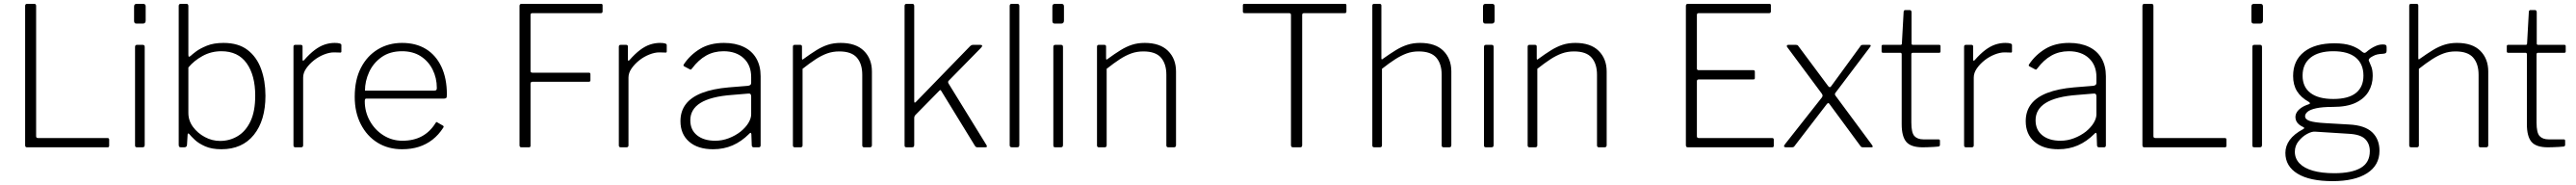

<svg xmlns="http://www.w3.org/2000/svg" viewBox="-20 -762 13334 957"><path d="M110 -731Q110 -742 120 -742H158Q167 -742 167 -731V-57Q167 -48 177 -48H536Q545 -48 545 -40V-8Q545 -4 543 -2Q541 0 537 0H120Q115 0 112.5 -2.5Q110 -5 110 -11V-731Z M729 -13Q729 -6 726.5 -3Q724 0 716 0H691Q683 0 681 -2.5Q679 -5 679 -11V-519Q679 -530 689 -530H719Q729 -530 729 -519ZM734 -656Q734 -640 720 -640H686Q679 -640 676.5 -644Q674 -648 674 -654V-728Q674 -742 687 -742H721Q734 -742 734 -729Z M917 0Q910 0 907.5 -3Q905 -6 905 -14V-731Q905 -742 915 -742H946Q955 -742 955 -730V-479Q955 -469 958 -468.5Q961 -468 968 -474Q974 -480 994.5 -495.5Q1015 -511 1050.5 -525.5Q1086 -540 1137 -540Q1214 -540 1261.5 -503.5Q1309 -467 1331.5 -405Q1354 -343 1354 -267Q1354 -139 1294 -64.5Q1234 10 1126 10Q1076 10 1042 -5Q1008 -20 988 -39Q968 -58 961 -67Q957 -72 954 -71.5Q951 -71 951 -64L948 -14Q948 0 933 0ZM955 -178Q955 -138 979 -105.5Q1003 -73 1040.5 -53Q1078 -33 1119 -33Q1169 -33 1210.5 -58Q1252 -83 1276.5 -134.5Q1301 -186 1301 -267Q1301 -373 1256.5 -435Q1212 -497 1126 -497Q1073 -497 1028.5 -472.5Q984 -448 955 -413Z M1509 0Q1504 0 1501.5 -2.5Q1499 -5 1499 -10V-520Q1499 -530 1508 -530H1537Q1546 -530 1546 -521V-454Q1546 -449 1548 -448Q1550 -447 1554 -451Q1583 -484 1609 -503.5Q1635 -523 1660.5 -531.5Q1686 -540 1712 -540Q1747 -540 1747 -529V-496Q1747 -490 1742 -490Q1736 -490 1728.5 -490.5Q1721 -491 1708 -491Q1685 -491 1657 -480Q1629 -469 1605 -450Q1581 -431 1565 -408Q1549 -385 1549 -361V-10Q1549 0 1538 0H1509Z M1868 -238Q1868 -184 1894 -137Q1920 -90 1964.5 -62Q2009 -34 2063 -34Q2121 -34 2163.5 -57Q2206 -80 2234 -125Q2237 -130 2239.5 -130.5Q2242 -131 2245 -128L2273 -112Q2279 -108 2274 -101Q2250 -64 2218.5 -39.5Q2187 -15 2148 -2.5Q2109 10 2061 10Q1989 10 1934 -24Q1879 -58 1847.5 -119.5Q1816 -181 1816 -261Q1816 -349 1848 -411Q1880 -473 1935.5 -506.5Q1991 -540 2061 -540Q2133 -540 2184.5 -508.5Q2236 -477 2264.5 -417Q2293 -357 2293 -273Q2293 -266 2292 -259.5Q2291 -253 2279 -252H1875Q1871 -252 1869.5 -248Q1868 -244 1868 -238ZM2224 -293Q2235 -293 2238 -296Q2241 -299 2241 -307Q2241 -359 2219 -402.5Q2197 -446 2157 -471.5Q2117 -497 2061 -497Q1998 -497 1955 -466.5Q1912 -436 1890.5 -389Q1869 -342 1869 -293Z M2669 -731Q2669 -742 2679 -742H3092Q3099 -742 3099 -734V-703Q3099 -694 3090 -694H2736Q2726 -694 2726 -685V-394Q2726 -386 2736 -386H3028Q3036 -386 3036 -378V-346Q3036 -339 3027 -339H2736Q2726 -339 2726 -329V-8Q2726 0 2718 0H2679Q2674 0 2671.5 -2.5Q2669 -5 2669 -11V-731Z M3193 0Q3188 0 3185.5 -2.5Q3183 -5 3183 -10V-520Q3183 -530 3192 -530H3221Q3230 -530 3230 -521V-454Q3230 -449 3232 -448Q3234 -447 3238 -451Q3267 -484 3293 -503.5Q3319 -523 3344.5 -531.5Q3370 -540 3396 -540Q3431 -540 3431 -529V-496Q3431 -490 3426 -490Q3420 -490 3412.5 -490.5Q3405 -491 3392 -491Q3369 -491 3341 -480Q3313 -469 3289 -450Q3265 -431 3249 -408Q3233 -385 3233 -361V-10Q3233 0 3222 0H3193Z M3858 -70Q3818 -30 3772 -10Q3726 10 3671 10Q3592 10 3547 -29Q3502 -68 3502 -135Q3502 -187 3530 -223.5Q3558 -260 3614 -281.5Q3670 -303 3752 -310L3851 -318Q3859 -319 3863.5 -322.5Q3868 -326 3868 -333V-363Q3868 -425 3829 -461Q3790 -497 3725 -497Q3675 -497 3635 -474.5Q3595 -452 3562 -408Q3559 -404 3557 -402.5Q3555 -401 3551 -403L3521 -419Q3518 -421 3517.5 -423Q3517 -425 3520 -430Q3552 -478 3603 -509Q3654 -540 3727 -540Q3786 -540 3829 -519.5Q3872 -499 3894.5 -460Q3917 -421 3917 -368V-11Q3917 -5 3914.5 -2.5Q3912 0 3907 0H3881Q3877 0 3874 -2.5Q3871 -5 3871 -11L3869 -68Q3867 -81 3858 -70ZM3868 -263Q3868 -280 3854 -278L3770 -271Q3714 -267 3673 -256.5Q3632 -246 3605.5 -229.5Q3579 -213 3566 -190.5Q3553 -168 3553 -140Q3553 -90 3588 -62Q3623 -34 3682 -34Q3718 -34 3752 -47Q3786 -60 3813 -81Q3840 -103 3854 -126.5Q3868 -150 3868 -171V-263Z M4094 0Q4084 0 4084 -10V-520Q4084 -530 4093 -530H4122Q4131 -530 4131 -521V-460Q4131 -455 4133 -454Q4135 -453 4139 -457Q4176 -484 4206 -502.5Q4236 -521 4265.5 -530.5Q4295 -540 4331 -540Q4410 -540 4451.5 -499Q4493 -458 4493 -392V-11Q4493 0 4482 0H4453Q4448 0 4445.5 -2.5Q4443 -5 4443 -10V-375Q4443 -432 4415 -464Q4387 -496 4324 -496Q4290 -496 4261 -485.5Q4232 -475 4202 -455.5Q4172 -436 4134 -406V-10Q4134 0 4123 0H4094Z M5085 -13Q5089 -7 5088 -3.5Q5087 0 5079 0H5039Q5035 0 5031.5 -2Q5028 -4 5026 -8L4851 -293Q4850 -295 4848 -296Q4846 -297 4842 -293L4719 -168Q4715 -164 4713.5 -160Q4712 -156 4712 -151V-13Q4712 -6 4709.5 -3Q4707 0 4699 0H4674Q4666 0 4664 -2.5Q4662 -5 4662 -11V-731Q4662 -742 4672 -742H4702Q4712 -742 4712 -731V-241Q4712 -232 4714 -231Q4716 -230 4722 -236L4998 -520Q5007 -530 5016 -530H5054Q5063 -530 5063.5 -525.5Q5064 -521 5057 -514L4890 -344Q4888 -342 4887.5 -339Q4887 -336 4889 -331L5085 -13Z M5256 -13Q5256 -6 5253.5 -3Q5251 0 5243 0H5218Q5206 0 5206 -11V-731Q5206 -742 5216 -742H5246Q5256 -742 5256 -731Z M5482 -13Q5482 -6 5479.5 -3Q5477 0 5469 0H5444Q5436 0 5434 -2.5Q5432 -5 5432 -11V-519Q5432 -530 5442 -530H5472Q5482 -530 5482 -519ZM5487 -656Q5487 -640 5473 -640H5439Q5432 -640 5429.5 -644Q5427 -648 5427 -654V-728Q5427 -742 5440 -742H5474Q5487 -742 5487 -729Z M5668 0Q5658 0 5658 -10V-520Q5658 -530 5667 -530H5696Q5705 -530 5705 -521V-460Q5705 -455 5707 -454Q5709 -453 5713 -457Q5750 -484 5780 -502.5Q5810 -521 5839.5 -530.5Q5869 -540 5905 -540Q5984 -540 6025.5 -499Q6067 -458 6067 -392V-11Q6067 0 6056 0H6027Q6022 0 6019.5 -2.5Q6017 -5 6017 -10V-375Q6017 -432 5989 -464Q5961 -496 5898 -496Q5864 -496 5835 -485.5Q5806 -475 5776 -455.5Q5746 -436 5708 -406V-10Q5708 0 5697 0H5668Z M6413 -734Q6413 -738 6414.5 -740Q6416 -742 6421 -742H6941Q6946 -742 6947.5 -740Q6949 -738 6949 -734V-702Q6949 -694 6940 -694H6730Q6720 -694 6720 -685V-11Q6720 0 6710 0H6673Q6662 0 6662 -11V-685Q6662 -694 6652 -694H6422Q6413 -694 6413 -702Z M7093 0Q7083 0 7083 -10V-732Q7083 -742 7092 -742H7121Q7130 -742 7130 -733V-461Q7130 -456 7132 -455Q7134 -454 7138 -458Q7176 -485 7205.5 -503Q7235 -521 7265 -530.5Q7295 -540 7330 -540Q7410 -540 7451 -499Q7492 -458 7492 -392V-11Q7492 0 7481 0H7452Q7447 0 7444.5 -2.5Q7442 -5 7442 -10V-375Q7442 -432 7414 -464Q7386 -496 7323 -496Q7289 -496 7260.5 -485.5Q7232 -475 7201.5 -455.5Q7171 -436 7133 -406V-10Q7133 0 7122 0H7093Z M7711 -13Q7711 -6 7708.5 -3Q7706 0 7698 0H7673Q7665 0 7663 -2.5Q7661 -5 7661 -11V-519Q7661 -530 7671 -530H7701Q7711 -530 7711 -519ZM7716 -656Q7716 -640 7702 -640H7668Q7661 -640 7658.5 -644Q7656 -648 7656 -654V-728Q7656 -742 7669 -742H7703Q7716 -742 7716 -729Z M7897 0Q7887 0 7887 -10V-520Q7887 -530 7896 -530H7925Q7934 -530 7934 -521V-460Q7934 -455 7936 -454Q7938 -453 7942 -457Q7979 -484 8009 -502.5Q8039 -521 8068.5 -530.5Q8098 -540 8134 -540Q8213 -540 8254.5 -499Q8296 -458 8296 -392V-11Q8296 0 8285 0H8256Q8251 0 8248.5 -2.5Q8246 -5 8246 -10V-375Q8246 -432 8218 -464Q8190 -496 8127 -496Q8093 -496 8064 -485.5Q8035 -475 8005 -455.5Q7975 -436 7937 -406V-10Q7937 0 7926 0H7897Z M8706 -731Q8706 -742 8716 -742H9139Q9146 -742 9146 -734V-703Q9146 -694 9137 -694H8773Q8763 -694 8763 -685V-407Q8763 -399 8773 -399H9055Q9063 -399 9063 -391V-359Q9063 -355 9061.5 -353Q9060 -351 9054 -351H8773Q8763 -351 8763 -342V-57Q8763 -48 8773 -48H9152Q9161 -48 9161 -40V-8Q9161 -4 9159 -2Q9157 0 9153 0H8716Q8706 0 8706 -11V-731Z M9668 -14Q9674 -6 9673 -3Q9672 0 9666 0H9624Q9613 0 9610 -6L9450 -223Q9446 -229 9443 -229Q9440 -229 9435 -223L9268 -6Q9265 0 9254 0H9224Q9217 0 9214.5 -3.5Q9212 -7 9219 -16L9410 -258Q9414 -264 9413.5 -268Q9413 -272 9410 -277L9230 -519Q9227 -523 9229 -526.5Q9231 -530 9236 -530H9275Q9280 -530 9282.5 -529Q9285 -528 9288 -524L9443 -316Q9451 -306 9458 -316L9610 -524Q9612 -528 9615 -529Q9618 -530 9623 -530H9656Q9662 -530 9662.5 -527Q9663 -524 9661 -521L9481 -283Q9477 -279 9477.5 -274Q9478 -269 9482 -265L9668 -14Z M9881 -489Q9873 -489 9873 -481V-128Q9873 -75 9889 -58Q9905 -41 9936 -41H10013Q10017 -41 10019 -39.5Q10021 -38 10021 -34V-13Q10021 -6 10014 -4Q10007 -3 9990 -2Q9973 -1 9956.5 -0.5Q9940 0 9932 0Q9871 0 9847 -28Q9823 -56 9823 -120V-481Q9823 -489 9816 -489H9726Q9719 -489 9719 -496V-523Q9719 -530 9726 -530H9817Q9824 -530 9824 -537L9833 -699Q9833 -710 9842 -710H9864Q9874 -710 9874 -698V-537Q9874 -530 9881 -530H10017Q10024 -530 10024 -523V-496Q10024 -489 10017 -489Z M10156 0Q10151 0 10148.5 -2.5Q10146 -5 10146 -10V-520Q10146 -530 10155 -530H10184Q10193 -530 10193 -521V-454Q10193 -449 10195 -448Q10197 -447 10201 -451Q10230 -484 10256 -503.5Q10282 -523 10307.5 -531.5Q10333 -540 10359 -540Q10394 -540 10394 -529V-496Q10394 -490 10389 -490Q10383 -490 10375.5 -490.5Q10368 -491 10355 -491Q10332 -491 10304 -480Q10276 -469 10252 -450Q10228 -431 10212 -408Q10196 -385 10196 -361V-10Q10196 0 10185 0H10156Z M10821 -70Q10781 -30 10735 -10Q10689 10 10634 10Q10555 10 10510 -29Q10465 -68 10465 -135Q10465 -187 10493 -223.5Q10521 -260 10577 -281.5Q10633 -303 10715 -310L10814 -318Q10822 -319 10826.5 -322.5Q10831 -326 10831 -333V-363Q10831 -425 10792 -461Q10753 -497 10688 -497Q10638 -497 10598 -474.5Q10558 -452 10525 -408Q10522 -404 10520 -402.5Q10518 -401 10514 -403L10484 -419Q10481 -421 10480.5 -423Q10480 -425 10483 -430Q10515 -478 10566 -509Q10617 -540 10690 -540Q10749 -540 10792 -519.5Q10835 -499 10857.5 -460Q10880 -421 10880 -368V-11Q10880 -5 10877.5 -2.5Q10875 0 10870 0H10844Q10840 0 10837 -2.5Q10834 -5 10834 -11L10832 -68Q10830 -81 10821 -70ZM10831 -263Q10831 -280 10817 -278L10733 -271Q10677 -267 10636 -256.5Q10595 -246 10568.5 -229.5Q10542 -213 10529 -190.5Q10516 -168 10516 -140Q10516 -90 10551 -62Q10586 -34 10645 -34Q10681 -34 10715 -47Q10749 -60 10776 -81Q10803 -103 10817 -126.5Q10831 -150 10831 -171V-263Z M11069 -731Q11069 -742 11079 -742H11117Q11126 -742 11126 -731V-57Q11126 -48 11136 -48H11495Q11504 -48 11504 -40V-8Q11504 -4 11502 -2Q11500 0 11496 0H11079Q11074 0 11071.5 -2.5Q11069 -5 11069 -11V-731Z M11688 -13Q11688 -6 11685.5 -3Q11683 0 11675 0H11650Q11642 0 11640 -2.5Q11638 -5 11638 -11V-519Q11638 -530 11648 -530H11678Q11688 -530 11688 -519ZM11693 -656Q11693 -640 11679 -640H11645Q11638 -640 11635.5 -644Q11633 -648 11633 -654V-728Q11633 -742 11646 -742H11680Q11693 -742 11693 -729Z M12314 -532Q12325 -532 12329 -529Q12333 -526 12333 -518V-500Q12333 -493 12330 -489Q12327 -485 12316 -484Q12297 -483 12285 -480.5Q12273 -478 12261 -471Q12237 -459 12241 -448Q12246 -436 12253.5 -418Q12261 -400 12261 -369Q12261 -325 12239.5 -288.5Q12218 -252 12173 -230.5Q12128 -209 12056 -209Q12000 -209 11968.5 -202Q11937 -195 11924 -184Q11911 -173 11911 -161Q11911 -144 11936 -136Q11961 -128 12016 -125L12138 -118Q12220 -114 12258 -78Q12296 -42 12296 18Q12296 93 12232 134Q12168 175 12053 175Q11935 175 11872 136.5Q11809 98 11809 29Q11809 -7 11831.5 -38Q11854 -69 11901 -94Q11912 -100 11901 -105Q11881 -114 11871 -127Q11861 -140 11861 -157Q11861 -169 11868 -181Q11875 -193 11890.5 -204Q11906 -215 11931 -223Q11937 -225 11936 -228.5Q11935 -232 11930 -235Q11889 -258 11869 -290.5Q11849 -323 11849 -369Q11849 -449 11905.5 -493.5Q11962 -538 12063 -538Q12114 -538 12148.5 -526.5Q12183 -515 12208 -493Q12213 -489 12217.5 -488.5Q12222 -488 12227 -492Q12237 -501 12250.5 -510Q12264 -519 12280 -525.5Q12296 -532 12314 -532ZM12057 -250Q12135 -250 12174 -281Q12213 -312 12213 -371Q12213 -431 12173.5 -464Q12134 -497 12057 -497Q11981 -497 11939.5 -464Q11898 -431 11898 -371Q11898 -312 11939 -281Q11980 -250 12057 -250ZM11962 -81Q11945 -82 11921 -69Q11897 -56 11877.5 -32Q11858 -8 11858 23Q11858 58 11882 83Q11906 108 11951.5 121Q11997 134 12062 134Q12152 134 12199 106.5Q12246 79 12246 20Q12246 -19 12221.5 -43Q12197 -67 12136 -70Z M12460 0Q12450 0 12450 -10V-732Q12450 -742 12459 -742H12488Q12497 -742 12497 -733V-461Q12497 -456 12499 -455Q12501 -454 12505 -458Q12543 -485 12572.5 -503Q12602 -521 12632 -530.5Q12662 -540 12697 -540Q12777 -540 12818 -499Q12859 -458 12859 -392V-11Q12859 0 12848 0H12819Q12814 0 12811.5 -2.5Q12809 -5 12809 -10V-375Q12809 -432 12781 -464Q12753 -496 12690 -496Q12656 -496 12627.5 -485.5Q12599 -475 12568.5 -455.5Q12538 -436 12500 -406V-10Q12500 0 12489 0H12460Z M13117 -489Q13109 -489 13109 -481V-128Q13109 -75 13125 -58Q13141 -41 13172 -41H13249Q13253 -41 13255 -39.5Q13257 -38 13257 -34V-13Q13257 -6 13250 -4Q13243 -3 13226 -2Q13209 -1 13192.5 -0.5Q13176 0 13168 0Q13107 0 13083 -28Q13059 -56 13059 -120V-481Q13059 -489 13052 -489H12962Q12955 -489 12955 -496V-523Q12955 -530 12962 -530H13053Q13060 -530 13060 -537L13069 -699Q13069 -710 13078 -710H13100Q13110 -710 13110 -698V-537Q13110 -530 13117 -530H13253Q13260 -530 13260 -523V-496Q13260 -489 13253 -489Z"/></svg>

Font: Libre Franklin Thin ExtraLight
Style: Regular
Weight: 250
Version: Version 3.000